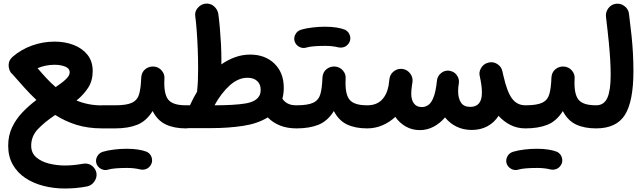

<svg xmlns="http://www.w3.org/2000/svg" viewBox="-20 -677 3602 1076"><path d="M25.9 139.2Q25.9 82.5 47.9 36.4Q69.8 -9.8 106 -47.6Q142.1 -85.4 184.1 -116.7Q149.4 -149.4 116 -186.5Q82.5 -223.6 49.3 -261.7Q43.9 -266.1 40 -271.5Q31.7 -283.7 29.3 -299.3Q26.9 -312.5 30 -325.9Q33.2 -339.4 43.5 -351.1Q46.9 -355.5 50.8 -358.9Q99.1 -400.4 160.2 -422.1Q221.2 -443.8 286.1 -443.8Q343.8 -443.8 392.3 -425.3Q440.9 -406.7 470.2 -370.1Q499.5 -333.5 499.5 -278.3Q499.5 -224.6 474.1 -185.3Q448.7 -146 408.7 -113.8Q440.4 -100.6 475.8 -93.5Q511.2 -86.4 552.2 -86.4H552.7Q578.6 -86.4 597.9 -67.6Q617.2 -48.8 617.2 -22Q617.2 4.9 597.9 23.7Q578.6 42.5 552.7 42.5H552.2Q472.7 42.5 408.4 22.5Q344.2 2.4 289.6 -32.7Q230 6.8 192.4 46.6Q154.8 86.4 154.8 139.2Q154.8 180.2 183.1 204.6Q211.4 229 254.9 239.7Q298.3 250.5 343.3 250.5Q390.6 250.5 444.8 240.7Q475.1 235.4 496.6 252.9Q518.1 270.5 521 296.4Q523.4 319.3 508.1 341.1Q492.7 362.8 468.3 367.7Q436 374 404.8 376.7Q373.5 379.4 343.3 379.4Q280.8 379.4 223.6 364.7Q166.5 350.1 122.1 320.6Q77.6 291 51.8 245.8Q25.9 200.7 25.9 139.2ZM286.1 -314Q235.8 -314 190.4 -294.9Q215.3 -265.6 240.2 -238.8Q265.1 -211.9 292 -189Q329.6 -213.9 350.1 -233.9Q370.6 -253.9 370.6 -271Q370.6 -293.9 344.7 -304Q318.8 -314 286.1 -314Z M487.8 -22Q487.8 -48.8 506.8 -67.9Q525.9 -86.9 552.7 -86.9H626Q652.8 -86.9 672.1 -67.9Q691.4 -48.8 691.4 -22Q691.4 4.9 672.1 23.7Q652.8 42.5 626 42.5H552.7Q525.9 42.5 506.8 23.7Q487.8 4.9 487.8 -22Z M561 -22Q561 -48.8 580.1 -67.9Q599.1 -86.9 626 -86.9Q689.9 -86.9 720.2 -101.6Q750.5 -116.2 760 -150.1Q769.5 -184.1 771.5 -242.7Q773.4 -272.5 793.9 -289.1Q814.5 -305.7 841.3 -304.2Q868.7 -302.2 886.2 -281.7Q903.8 -261.2 901.4 -235.4Q897 -153.8 921.6 -120.4Q946.3 -86.9 1021.5 -86.9H1022Q1048.8 -86.9 1067.6 -67.9Q1086.4 -48.8 1086.4 -22Q1086.4 4.9 1067.6 23.7Q1048.8 42.5 1022 42.5H1021.5Q955.1 42.5 908.7 20.3Q862.3 -2 835.4 -54.7Q800.3 1.5 749.5 22Q698.7 42.5 626 42.5Q599.1 42.5 580.1 23.7Q561 4.9 561 -22ZM520 238.3Q514.6 218.3 524.7 199.5Q534.7 180.7 555.7 173.8Q583 165.5 619.1 161.1Q655.3 156.7 690.4 156.7Q726.1 156.7 755.1 161.4Q784.2 166 804.2 174.3Q825.2 186 830.8 208.7Q836.4 231.4 823.2 250.5Q812.5 265.6 797.4 270.8Q782.2 275.9 765.6 272.5Q733.4 264.2 690.4 264.2Q657.2 264.2 629.6 266.4Q602.1 268.6 585 273.9Q564.5 279.8 545.4 269Q526.4 258.3 520 238.3Z M957.5 -22.5Q957.5 -49.3 976.3 -68.1Q995.1 -86.9 1022 -86.9H1044.9Q1045.9 -90.8 1047.9 -94.2Q1064.5 -130.4 1084.5 -163.1Q1084.5 -168 1085 -171.9Q1087.9 -196.3 1089.1 -227.1Q1090.3 -257.8 1090.3 -294.4Q1090.3 -347.2 1088.1 -402.6Q1085.9 -458 1082.3 -506.3Q1078.6 -554.7 1074.2 -585.9Q1070.3 -611.8 1087.9 -632.3Q1105.5 -652.8 1128.9 -656.2Q1158.2 -660.2 1179 -642.1Q1199.7 -624 1203.6 -598.1Q1208 -566.9 1211.9 -522.9Q1215.8 -479 1218.3 -431.9Q1220.7 -384.8 1220.7 -343.3Q1220.7 -329.6 1220.7 -316.4Q1257.8 -342.3 1298.3 -356.7Q1338.9 -371.1 1382.3 -371.1Q1465.3 -371.1 1517.8 -320.6Q1570.3 -270 1570.3 -184.6Q1570.3 -151.9 1562.5 -124Q1573.2 -107.4 1591.8 -97.2Q1610.4 -86.9 1641.1 -86.9H1641.6Q1668.5 -86.9 1687.3 -67.9Q1706.1 -48.8 1706.1 -22Q1706.1 4.9 1687.3 23.7Q1668.5 42.5 1641.6 42.5H1641.1Q1541.5 42.5 1480.5 -19Q1423.8 16.1 1341.1 28.6Q1258.3 41 1165 41H1022Q995.1 41 976.3 22.2Q957.5 3.4 957.5 -22.5ZM1367.2 -241.2Q1314.9 -241.2 1267.3 -198.2Q1219.7 -155.3 1182.1 -86.9Q1290.5 -86.9 1352.8 -96.7Q1415 -106.4 1433.1 -140.1Q1434.6 -143.6 1436.5 -146.5Q1440.9 -158.2 1440.9 -173.3Q1440.9 -205.1 1421.1 -223.1Q1401.4 -241.2 1367.2 -241.2Z M1576.7 -22Q1576.7 -48.8 1595.7 -67.9Q1614.7 -86.9 1641.6 -86.9Q1705.6 -86.9 1735.8 -101.6Q1766.1 -116.2 1775.6 -150.1Q1785.2 -184.1 1787.1 -242.7Q1789.1 -272.5 1809.6 -289.1Q1830.1 -305.7 1856.9 -304.2Q1884.3 -302.2 1901.9 -281.7Q1919.4 -261.2 1917 -235.4Q1912.6 -153.8 1937.3 -120.4Q1961.9 -86.9 2037.1 -86.9H2037.6Q2064.5 -86.9 2083.3 -67.9Q2102.1 -48.8 2102.1 -22Q2102.1 4.9 2083.3 23.7Q2064.5 42.5 2037.6 42.5H2037.1Q1970.7 42.5 1924.3 20.3Q1877.9 -2 1851.1 -54.7Q1815.9 1.5 1765.1 22Q1714.4 42.5 1641.6 42.5Q1614.7 42.5 1595.7 23.7Q1576.7 4.9 1576.7 -22ZM1630.9 -445.8Q1625.5 -465.8 1635.5 -484.6Q1645.5 -503.4 1666.5 -510.3Q1693.8 -518.6 1730 -522.9Q1766.1 -527.3 1801.3 -527.3Q1836.9 -527.3 1866 -522.7Q1895 -518.1 1915 -509.8Q1936 -498 1941.7 -475.3Q1947.3 -452.6 1934.1 -433.6Q1923.3 -418.5 1908.2 -413.3Q1893.1 -408.2 1876.5 -411.6Q1844.2 -419.9 1801.3 -419.9Q1768.1 -419.9 1740.5 -417.7Q1712.9 -415.5 1695.8 -410.2Q1675.3 -404.3 1656.2 -415Q1637.2 -425.8 1630.9 -445.8Z M1973.1 -22Q1973.1 -48.8 1991.9 -67.9Q2010.7 -86.9 2037.6 -86.9Q2088.4 -86.9 2117.9 -115.5Q2147.5 -144 2157.7 -197.3Q2159.7 -211.4 2162.6 -235.4Q2166.5 -262.2 2188.2 -278.3Q2210 -294.4 2236.3 -290.5Q2262.7 -286.6 2279.1 -264.6Q2295.4 -242.7 2291.5 -216.3Q2290.5 -211.4 2290 -207Q2289.6 -202.6 2288.6 -198.2Q2286.1 -179.7 2285.4 -169.9Q2284.7 -160.2 2284.7 -151.9Q2284.7 -117.2 2299.8 -97.2Q2314.9 -77.1 2343.3 -77.1Q2377 -77.1 2396.7 -106Q2416.5 -134.8 2425.3 -197.3Q2426.3 -210 2428.7 -224.6V-225.1Q2429.7 -237.3 2435.5 -247.6Q2439.9 -256.3 2447.3 -263.2Q2467.8 -283.7 2496.1 -280.8Q2499 -280.3 2502 -279.8Q2502.9 -279.8 2503.9 -279.3Q2503.9 -279.3 2503.9 -279.3Q2531.7 -273.4 2544.9 -247.6Q2544.9 -247.6 2545.4 -247.1Q2545.4 -246.6 2545.9 -246.1Q2546.4 -245.1 2546.4 -244.6Q2546.4 -244.6 2546.9 -244.1Q2553.2 -229.5 2551.8 -213.4Q2550.3 -200.2 2548.3 -187.5Q2547.4 -176.3 2547.4 -166Q2547.4 -127.4 2563 -102.8Q2578.6 -78.1 2615.7 -78.1Q2680.7 -78.1 2680.7 -157.7Q2680.7 -179.7 2677.5 -202.1Q2674.3 -224.6 2668.9 -249Q2663.1 -271 2673.8 -291.5Q2687.5 -319.3 2717.3 -326.2Q2743.2 -333 2766.6 -318.4Q2790 -303.7 2795.4 -277.8Q2798.8 -263.2 2801.3 -252Q2822.3 -159.7 2850.6 -123.3Q2878.9 -86.9 2924.3 -86.9H2924.8Q2951.7 -86.9 2970.5 -67.9Q2989.3 -48.8 2989.3 -22Q2989.3 4.9 2970.5 23.7Q2951.7 42.5 2924.8 42.5H2924.3Q2878.9 42.5 2841.6 23.9Q2804.2 5.4 2773.9 -27.8Q2750 9.8 2711.7 30.5Q2673.3 51.3 2624 51.3Q2576.7 51.3 2538.6 32.7Q2500.5 14.2 2474.1 -19Q2445.8 14.2 2409.7 33.2Q2373.5 52.2 2333 52.2Q2289.6 52.2 2254.4 32.2Q2219.2 12.2 2195.3 -22Q2163.6 7.8 2123.3 25.1Q2083 42.5 2037.6 42.5Q2010.7 42.5 1991.9 23.7Q1973.1 4.9 1973.1 -22Z M2859.9 -22Q2859.9 -48.8 2878.9 -67.9Q2897.9 -86.9 2924.8 -86.9Q2988.8 -86.9 3019 -101.6Q3049.3 -116.2 3058.8 -150.1Q3068.4 -184.1 3070.3 -242.7Q3072.3 -272.5 3092.8 -289.1Q3113.3 -305.7 3140.1 -304.2Q3167.5 -302.2 3185.1 -281.7Q3202.6 -261.2 3200.2 -235.4Q3195.8 -153.8 3220.5 -120.4Q3245.1 -86.9 3320.3 -86.9H3320.8Q3347.7 -86.9 3366.5 -67.9Q3385.3 -48.8 3385.3 -22Q3385.3 4.9 3366.5 23.7Q3347.7 42.5 3320.8 42.5H3320.3Q3253.9 42.5 3207.5 20.3Q3161.1 -2 3134.3 -54.7Q3099.1 1.5 3048.3 22Q2997.6 42.5 2924.8 42.5Q2897.9 42.5 2878.9 23.7Q2859.9 4.9 2859.9 -22ZM2818.8 238.3Q2813.5 218.3 2823.5 199.5Q2833.5 180.7 2854.5 173.8Q2881.8 165.5 2918 161.1Q2954.1 156.7 2989.3 156.7Q3024.9 156.7 3054 161.4Q3083 166 3103 174.3Q3124 186 3129.6 208.7Q3135.3 231.4 3122.1 250.5Q3111.3 265.6 3096.2 270.8Q3081.1 275.9 3064.5 272.5Q3032.2 264.2 2989.3 264.2Q2956.1 264.2 2928.5 266.4Q2900.9 268.6 2883.8 273.9Q2863.3 279.8 2844.2 269Q2825.2 258.3 2818.8 238.3Z M3256.3 -22Q3256.3 -48.8 3275.1 -67.9Q3293.9 -86.9 3320.8 -86.9Q3365.2 -86.9 3383.8 -128.7Q3402.3 -170.4 3402.3 -255.9Q3402.3 -295.4 3399.9 -338.9Q3397.5 -382.3 3391.8 -440.4Q3386.2 -498.5 3376 -582.5Q3373 -608.9 3389.2 -630.6Q3405.3 -652.3 3431.6 -655.8Q3458 -659.2 3479.7 -642.8Q3501.5 -626.5 3504.9 -600.1Q3513.7 -531.2 3519.3 -476.8Q3524.9 -422.4 3527.3 -374.8Q3529.8 -327.1 3529.8 -278.8Q3529.8 -108.9 3482.2 -33.2Q3434.6 42.5 3320.8 42.5Q3293.9 42.5 3275.1 23.7Q3256.3 4.9 3256.3 -22Z"/></svg>

Font: Mikhak Bold
Style: Regular
Weight: 700
Designer: Amin Abedi
Version: Version 3.3